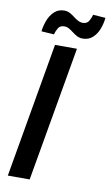

<svg xmlns="http://www.w3.org/2000/svg" viewBox="-98 -948 572 997"><g transform="rotate(10 187.5 -449.5)"><path d="M257.3 -710.9 133.3 0H18.1L141.6 -710.9ZM309.6 -899.4 375 -894.5Q372.6 -866.7 361.8 -837.2Q351.1 -807.6 329.6 -787.6Q308.1 -767.6 274.9 -768.1Q258.8 -768.6 245.8 -775.6Q232.9 -782.7 220.9 -792Q209 -801.3 196.8 -808.1Q184.6 -814.9 169.4 -814Q149.4 -813 140.1 -796.6Q130.9 -780.3 126.5 -763.7L60.1 -768.1Q63 -795.4 74 -825.2Q85 -855 106.4 -875.2Q127.9 -895.5 161.1 -895Q176.3 -894.5 189.5 -887.2Q202.6 -879.9 214.4 -870.6Q226.1 -861.3 238.8 -854.7Q251.5 -848.1 266.6 -848.6Q287.1 -850.1 296.1 -866.7Q305.2 -883.3 309.6 -899.4Z"/></g></svg>

Font: Roboto Condensed Medium
Style: Italic
Weight: 500
Italic angle: -12°
Designer: Christian Robertson
Foundry: Google
Version: Version 3.0; 2020